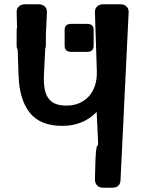

<svg xmlns="http://www.w3.org/2000/svg" viewBox="-20 -880 681 900"><path d="M313 -637Q283 -637 283 -666V-739Q283 -768 313 -768H389Q419 -768 419 -739V-666Q419 -637 389 -637ZM545 -37Q544 0 505 0H464Q445 0 435 -11Q425 -22 425 -39Q426 -98 427.5 -130.5Q429 -163 431 -177.5Q433 -192 434.5 -194.5Q436 -197 437 -197Q438 -197 439 -199.5Q440 -202 439.5 -217Q439 -232 437.5 -264Q436 -296 433 -356Q433 -355 432 -354Q369 -290 272 -290Q169 -290 120 -351Q71 -412 67 -526L63 -648Q58 -654 58 -666V-739Q58 -743 58.5 -745.5Q59 -748 60 -751L58 -821Q57 -838 67.5 -849Q78 -860 97 -860H161Q179 -860 190 -849.5Q201 -839 200 -821L195 -717V-666Q195 -659 192 -652L186 -529Q184 -486 190.5 -458Q197 -430 211 -414Q225 -398 245.5 -391.5Q266 -385 292 -385Q325 -385 351.5 -396.5Q378 -408 397 -429Q416 -450 425.5 -480Q435 -510 434 -546L425 -821Q424 -838 434.5 -849Q445 -860 464 -860H544Q562 -860 573 -849.5Q584 -839 583 -821Z"/></svg>

Font: OpenDyslexic3
Style: Bold
Weight: 700
Designer: Abelardo Gonzalez
Version: Version 1.000;PS 001.001;hotconv 1.0.56